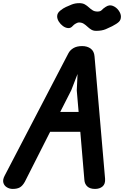

<svg xmlns="http://www.w3.org/2000/svg" viewBox="-41 -1228 806 1248"><path d="M42 0Q20.5 0 3.2 -10.8Q-14 -21.5 -19.2 -40.5Q-24.5 -59.5 -11 -85.5L403 -880.5Q413 -901 435.5 -914.8Q458 -928.5 493 -928.5Q526.5 -928.5 548.8 -911.8Q571 -895 573.5 -861L642 -66Q644.5 -32.5 625.8 -16.2Q607 0 577 0Q544 0 526.8 -15.8Q509.5 -31.5 507.5 -58L481 -371.5H285L120.5 -46.5Q106 -20.5 88.5 -10.2Q71 0 42 0ZM350.5 -500.5H470L458 -640L463 -747L422 -641ZM584 -1027.5Q565 -1027.5 551.8 -1035.8Q538.5 -1044 527.2 -1054.8Q516 -1065.5 503 -1073.8Q490 -1082 471.5 -1082Q464.5 -1082 452 -1075.2Q439.5 -1068.5 431 -1058.5Q418.5 -1044 401.2 -1045.5Q384 -1047 368 -1058.8Q352 -1070.5 341.2 -1087.8Q330.5 -1105 330.5 -1122Q330.5 -1142.5 350 -1158.5Q369.5 -1174.5 387.5 -1182.5Q402.5 -1189.5 424.8 -1198.5Q447 -1207.5 474.5 -1207.5Q496.5 -1207.5 510.8 -1199.2Q525 -1191 536.5 -1180.2Q548 -1169.5 561 -1161.2Q574 -1153 592.5 -1153Q612 -1153 620.2 -1162.5Q628.5 -1172 645.5 -1183Q669 -1199 692 -1190Q715 -1181 730 -1160.2Q745 -1139.5 745 -1120Q745 -1099 732 -1086.2Q719 -1073.5 688 -1057.5Q671.5 -1049 646.2 -1038.2Q621 -1027.5 584 -1027.5Z"/></svg>

Font: Edu AU VIC WA NT Hand
Style: Bold
Weight: 700
Version: Version 1.001